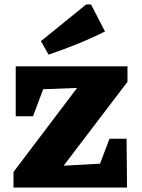

<svg xmlns="http://www.w3.org/2000/svg" viewBox="-20 -834 631 854"><path d="M40 0V-69L323 -443L172 -437L127 -317H50V-539H547V-470L263 -97L425 -106L467 -217H543L545 0ZM196 -591 162 -651 363 -814H385L447 -694Q385 -663 323 -638Q261 -613 196 -591Z"/></svg>

Font: Piazzolla SC ExtraBold
Style: Regular
Weight: 800
Designer: Juan Pablo del Peral
Foundry: Huerta Tipografica
Version: Version 1.330